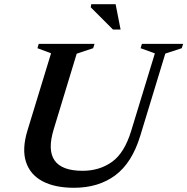

<svg xmlns="http://www.w3.org/2000/svg" viewBox="-20 -878 888 910"><path d="M234.5 -265Q174.5 -68.5 371.5 -68.5Q451.5 -68.5 510.8 -110.8Q570 -153 602 -258.5L714 -625L646.5 -649.5L652.5 -670H848L841.5 -649.5L763.5 -624L645 -235Q606 -106.5 526.5 -47.2Q447 12 330.5 12Q240 12 181.2 -19.2Q122.5 -50.5 103 -111Q83.5 -171.5 110 -259L222 -625.5L157.5 -649.5L163.5 -670H428L421.5 -649.5L343.5 -623.5ZM551.5 -738H515.5L410 -843.5L412.5 -858H528Z"/></svg>

Font: Newsreader Text SemiBold
Style: Italic
Weight: 600
Italic angle: -17°
Designer: Hugues Gentile
Foundry: Production Type
Version: Version 1.001